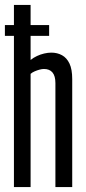

<svg xmlns="http://www.w3.org/2000/svg" viewBox="-20 -760 349 780"><path d="M-0.1 -614.3V-658.3H179.6V-614.3ZM36.6 0V-740H104.3V-516.4Q116.2 -525.9 130.1 -532.4Q144 -539 159.4 -542.6Q174.7 -546.2 188.5 -546.2Q212.8 -546.2 232 -535.6Q251.2 -525.1 262.3 -501.8Q273.4 -478.4 273.4 -438.6V0H205.1V-422.4Q205.1 -451.4 193.2 -465.6Q181.3 -479.8 158.6 -479.8Q150.9 -479.8 141 -477.2Q131 -474.5 121.1 -470.3Q111.2 -466.1 104.3 -460V0Z"/></svg>

Font: Georama ExtraCondensed Thin
Style: Regular
Weight: 100
Width: 2
Designer: Jean-Baptiste Levee
Foundry: Production Type
Version: Version 1.001